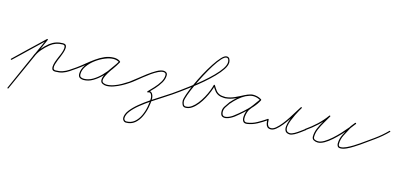

<svg xmlns="http://www.w3.org/2000/svg" viewBox="-78 -1025 3755 1799"><g transform="rotate(15 1799.5 -126.0)"><path d="M-4 4Q-8 0 -4 -4Q28 -35 60.5 -66Q93 -97 125 -128Q162 -163 199 -198Q236 -233 273 -269Q277 -273 281 -269Q285 -264 281 -260Q244 -225 207 -189.5Q170 -154 133 -119Q101 -88 68.5 -57Q36 -26 4 4Q0 8 -4 4ZM279 -270Q285 -268 282 -262Q223 -129 163.5 4Q104 137 44 270Q44 270 44 270Q44 270 44 270Q42 276 37 273Q31 271 34 266Q93 132 152.5 -1Q212 -134 272 -267Q274 -272 279 -270ZM199 -75Q196 -69 191 -71Q185 -74 187 -79Q204 -123 235.5 -160.5Q267 -198 303 -227Q358 -270 429 -270Q455 -270 461 -253.5Q467 -237 462 -213.5Q457 -190 448 -167.5Q439 -145 435 -134Q431 -126 422.5 -105Q414 -84 407.5 -61.5Q401 -39 404 -22.5Q407 -6 427 -6Q465 -6 494.5 -16.5Q524 -27 550 -44Q576 -61 606 -82Q606 -82 606 -82Q606 -82 606 -82Q610 -85 614 -80Q617 -76 612 -72Q582 -51 555 -33Q528 -15 497.5 -4.5Q467 6 427 6Q400 6 394 -11.5Q388 -29 393.5 -54.5Q399 -80 409 -103.5Q419 -127 423 -138Q427 -146 435 -165.5Q443 -185 448.5 -206.5Q454 -228 451 -243Q448 -258 429 -258Q362 -258 311 -217Q276 -189 245.5 -153Q215 -117 199 -75Q199 -75 199 -75Q199 -75 199 -75Z M612 -72Q607 -69 604 -74Q601 -79 606 -82Q641 -107 678.5 -138Q716 -169 755.5 -197.5Q795 -226 837.5 -244.5Q880 -263 927 -263Q942 -263 957.5 -259Q973 -255 985 -246Q990 -243 987 -238Q984 -233 979 -236Q954 -250 925 -250Q889 -250 843.5 -231.5Q798 -213 756.5 -182Q715 -151 688 -112.5Q661 -74 661 -34Q661 -13 672.5 -6Q684 1 704 1Q746 1 787.5 -23.5Q829 -48 866 -86.5Q903 -125 932 -166.5Q961 -208 980 -241Q983 -246 988 -243Q993 -240 990 -235Q979 -215 960.5 -188.5Q942 -162 923 -133.5Q904 -105 890.5 -78.5Q877 -52 877 -32Q877 -14 892.5 -7.5Q908 -1 922 -1Q955 -1 991 -13.5Q1027 -26 1060.5 -45Q1094 -64 1121 -82Q1121 -82 1121 -82Q1121 -82 1121 -82Q1125 -85 1129 -80Q1132 -76 1127 -72Q1100 -53 1065 -34Q1030 -15 993 -2Q956 11 922 11Q902 11 883.5 1Q865 -9 865 -32Q865 -56 878 -83.5Q891 -111 910 -138.5Q929 -166 948.5 -192.5Q968 -219 980 -241Q983 -246 988 -243Q993 -240 990 -235Q971 -200 940.5 -157.5Q910 -115 872 -76Q834 -37 791 -12Q748 13 704 13Q679 13 664 2.5Q649 -8 649 -34Q649 -76 677 -117Q705 -158 748 -190.5Q791 -223 838.5 -242.5Q886 -262 925 -262Q958 -262 985 -246Q990 -243 987 -238Q983 -233 979 -236Q967 -244 953.5 -247.5Q940 -251 927 -251Q882 -251 840.5 -232.5Q799 -214 760 -185.5Q721 -157 684 -126.5Q647 -96 612 -72Q612 -72 612 -72Q612 -72 612 -72Z M1118 -72Q1115 -77 1120 -81Q1145 -99 1182.5 -129.5Q1220 -160 1261 -191Q1302 -222 1340 -243.5Q1378 -265 1406 -265Q1422 -265 1433.5 -256.5Q1445 -248 1445 -230Q1445 -193 1423.5 -157Q1402 -121 1372.5 -88.5Q1343 -56 1318 -32Q1318 -32 1318 -32Q1318 -32 1318 -32Q1314 -28 1310 -32Q1306 -36 1310 -40Q1333 -64 1362 -95Q1391 -126 1412 -160.5Q1433 -195 1433 -230Q1433 -243 1425 -248Q1417 -253 1406 -253Q1386 -253 1357.5 -239Q1329 -225 1297 -202.5Q1265 -180 1233.5 -154.5Q1202 -129 1174 -106.5Q1146 -84 1126 -71Q1122 -67 1118 -72ZM1317 -31Q1311 -28 1309 -33Q1306 -39 1311 -41Q1332 -51 1344.5 -42Q1357 -33 1363 -16Q1369 1 1369 17Q1369 56 1359.5 104Q1350 152 1329 196Q1308 240 1274 268Q1240 296 1190 296Q1175 296 1164.5 284.5Q1154 273 1154 259Q1154 222 1183 184Q1212 146 1258 108Q1304 70 1356.5 35Q1409 0 1457 -30Q1505 -60 1537 -82Q1541 -85 1545 -80Q1548 -76 1543 -72Q1513 -51 1466 -21.5Q1419 8 1367.5 42.5Q1316 77 1270 114Q1224 151 1195 188Q1166 225 1166 259Q1166 268 1173 276Q1180 284 1190 284Q1237 284 1269 256.5Q1301 229 1320.5 187Q1340 145 1348.5 99Q1357 53 1357 17Q1357 5 1353 -8.5Q1349 -22 1340.5 -30Q1332 -38 1317 -31Q1317 -31 1317 -31Q1317 -31 1317 -31Z M1535 -74Q1532 -78 1537 -82Q1560 -98 1601 -127.5Q1642 -157 1690.5 -194Q1739 -231 1788 -272.5Q1837 -314 1877.5 -355Q1918 -396 1943 -433Q1968 -470 1968 -499Q1968 -511 1963 -523.5Q1958 -536 1943 -536Q1925 -536 1897.5 -505.5Q1870 -475 1838.5 -425Q1807 -375 1776 -316.5Q1745 -258 1719.5 -202Q1694 -146 1678.5 -102.5Q1663 -59 1663 -40Q1663 -26 1669.5 -10.5Q1676 5 1692 5Q1722 5 1749 -14.5Q1776 -34 1800 -65Q1824 -96 1843.5 -131.5Q1863 -167 1876 -200.5Q1889 -234 1894 -256Q1895 -260 1899 -261Q1903 -261 1905 -258Q1921 -231 1935 -213Q1949 -195 1970 -186Q1991 -177 2026 -177Q2032 -177 2032 -171Q2032 -165 2026 -165Q1989 -165 1966 -174.5Q1943 -184 1927 -203.5Q1911 -223 1895 -252Q1893 -255 1900 -256Q1907 -257 1906 -254Q1900 -229 1886.5 -194.5Q1873 -160 1853 -123Q1833 -86 1807.5 -54Q1782 -22 1753 -2.5Q1724 17 1692 17Q1670 17 1660.5 -2Q1651 -21 1651 -40Q1651 -60 1666.5 -105Q1682 -150 1708 -208Q1734 -266 1766 -325.5Q1798 -385 1831 -435.5Q1864 -486 1893 -517Q1922 -548 1943 -548Q1963 -548 1971.5 -532Q1980 -516 1980 -499Q1980 -468 1955 -430Q1930 -392 1889 -350Q1848 -308 1799 -266Q1750 -224 1700.5 -186.5Q1651 -149 1609.5 -119Q1568 -89 1543 -72Q1539 -69 1535 -74Z M2014 -165Q2008 -165 2008 -171Q2008 -177 2014 -177Q2016 -177 2017.5 -177Q2019 -177 2021 -177Q2023 -177 2025.5 -177Q2028 -177 2030 -177Q2030 -177 2030 -177Q2029 -177 2030 -177Q2074 -181 2115.5 -200Q2157 -219 2196 -240Q2196 -240 2196 -240Q2196 -240 2196 -240Q2223 -253 2247 -260.5Q2271 -268 2301 -263Q2301 -263 2301 -263Q2301 -263 2301 -263Q2316 -260 2329.5 -255.5Q2343 -251 2356 -243Q2361 -240 2358 -235Q2355 -230 2350 -233Q2331 -244 2311 -249Q2311 -249 2311 -249Q2311 -249 2311 -249Q2277 -257 2246 -247Q2246 -247 2246 -247Q2245 -247 2245 -247Q2236 -245 2227 -241Q2218 -237 2209 -233Q2209 -233 2209 -233Q2209 -233 2209 -233Q2173 -214 2142 -186.5Q2111 -159 2085 -128Q2085 -128 2085 -128Q2085 -129 2085 -129Q2069 -107 2053.5 -82.5Q2038 -58 2041 -30Q2044 -6 2058 -0.5Q2072 5 2091 -0.5Q2110 -6 2127.5 -16Q2145 -26 2154 -34Q2187 -59 2225 -92.5Q2263 -126 2296.5 -164Q2330 -202 2349 -239Q2351 -244 2357 -241Q2362 -237 2359 -233Q2350 -219 2340 -205Q2324 -185 2308.5 -163.5Q2293 -142 2277 -122Q2277 -122 2277 -122Q2277 -122 2277 -122Q2269 -113 2262 -91.5Q2255 -70 2252.5 -47Q2250 -24 2257.5 -9.5Q2265 5 2288 2Q2288 2 2288 2Q2288 2 2288 2Q2288 2 2288 2Q2288 2 2288 2Q2337 -5 2381 -29.5Q2425 -54 2466 -82Q2470 -85 2474 -80Q2477 -76 2472 -72Q2431 -43 2386 -18.5Q2341 6 2290 14Q2290 14 2290 14Q2290 14 2290 14Q2290 14 2290 14Q2290 14 2290 14Q2261 18 2250 1.5Q2239 -15 2240 -41Q2241 -67 2249 -92Q2257 -117 2267 -130Q2267 -130 2267 -130Q2267 -130 2267 -130Q2284 -150 2299.5 -171Q2315 -192 2330 -213Q2340 -226 2349 -239Q2352 -244 2357 -241Q2362 -238 2359 -233Q2340 -195 2306 -157Q2272 -119 2233.5 -84.5Q2195 -50 2162 -24Q2149 -14 2128.5 -3Q2108 8 2086.5 12.5Q2065 17 2048.5 8.5Q2032 0 2029 -28Q2025 -60 2041.5 -86Q2058 -112 2075 -135Q2075 -135 2075 -136Q2075 -136 2075 -136Q2103 -168 2134.5 -196Q2166 -224 2203 -243Q2203 -243 2203 -243Q2203 -243 2203 -243Q2213 -248 2222.5 -252Q2232 -256 2243 -259Q2243 -259 2242 -259Q2242 -259 2242 -259Q2277 -269 2313 -261Q2313 -261 2313 -261Q2313 -261 2313 -261Q2336 -256 2356 -243Q2361 -240 2358 -235Q2355 -230 2350 -233Q2338 -240 2325.5 -244.5Q2313 -249 2299 -251Q2299 -251 2299 -251Q2299 -251 2299 -251Q2271 -256 2248.5 -248.5Q2226 -241 2202 -230Q2202 -230 2202 -230Q2202 -230 2202 -230Q2162 -208 2119 -188.5Q2076 -169 2030 -165Q2030 -165 2030 -165Q2030 -165 2030 -165Q2028 -165 2025.5 -165Q2023 -165 2021 -165Q2019 -165 2017.5 -165Q2016 -165 2014 -165Q2014 -165 2014 -165Q2014 -165 2014 -165Z M2463 -77Q2463 -83 2469 -83Q2475 -83 2475 -77Q2475 -61 2477.5 -45Q2480 -29 2488.5 -17.5Q2497 -6 2517 -6Q2537 -6 2561.5 -26.5Q2586 -47 2612 -79.5Q2638 -112 2661.5 -148.5Q2685 -185 2704.5 -217Q2724 -249 2736 -267Q2739 -272 2744 -269Q2749 -266 2746 -261Q2741 -253 2729 -232Q2717 -211 2703 -182.5Q2689 -154 2677 -123.5Q2665 -93 2661 -67Q2657 -41 2665 -24Q2673 -7 2699 -6Q2699 -6 2699 -6Q2699 -6 2699 -6Q2717 -6 2742.5 -20.5Q2768 -35 2791.5 -53Q2815 -71 2831 -82Q2831 -82 2831 -82Q2831 -82 2831 -82Q2835 -85 2839 -80Q2842 -76 2837 -72Q2821 -60 2796 -41.5Q2771 -23 2745 -8.5Q2719 6 2699 6Q2699 6 2699 6Q2699 6 2699 6Q2668 4 2657 -13.5Q2646 -31 2648.5 -58.5Q2651 -86 2662.5 -117.5Q2674 -149 2688.5 -179.5Q2703 -210 2716.5 -233.5Q2730 -257 2736 -267Q2739 -272 2744 -269Q2749 -266 2746 -261Q2733 -241 2713.5 -208Q2694 -175 2669.5 -138Q2645 -101 2618.5 -68.5Q2592 -36 2566 -15Q2540 6 2517 6Q2493 6 2481.5 -6.5Q2470 -19 2466.5 -38.5Q2463 -58 2463 -77Q2463 -77 2463 -77Q2463 -77 2463 -77Z M2834 -72Q2829 -69 2826 -74Q2823 -79 2828 -82Q2880 -118 2928.5 -163Q2977 -208 3014 -260Q3017 -265 3022 -262Q3027 -259 3024 -254Q3006 -222 2983.5 -184.5Q2961 -147 2944.5 -108.5Q2928 -70 2928 -32Q2928 -13 2943 -7Q2958 -1 2973 -1Q3000 -1 3032.5 -20.5Q3065 -40 3100 -71Q3135 -102 3167 -137Q3199 -172 3225 -204Q3251 -236 3265 -256Q3268 -261 3273 -258Q3278 -254 3275 -249Q3264 -236 3253 -222.5Q3242 -209 3233 -194Q3233 -194 3233 -194Q3233 -194 3233 -194Q3213 -157 3191.5 -115.5Q3170 -74 3170 -30Q3170 -19 3173 -13Q3173 -13 3173 -13Q3173 -13 3173 -13Q3177 -6 3181 -4.5Q3185 -3 3193 -3Q3216 -3 3247 -17.5Q3278 -32 3308 -50.5Q3338 -69 3356 -82Q3360 -85 3364 -80Q3367 -76 3362 -72Q3343 -59 3312.5 -39.5Q3282 -20 3250 -5.5Q3218 9 3193 9Q3182 9 3175 6Q3168 3 3163 -7Q3163 -7 3163 -7Q3163 -7 3163 -7Q3158 -16 3158 -30Q3158 -76 3180 -118.5Q3202 -161 3223 -200Q3223 -200 3223 -200Q3223 -200 3223 -200Q3231 -215 3242.5 -229Q3254 -243 3265 -257Q3269 -261 3274 -258Q3278 -254 3275 -250Q3259 -228 3233 -195Q3207 -162 3174 -126.5Q3141 -91 3105.5 -59.5Q3070 -28 3036 -8.5Q3002 11 2973 11Q2953 11 2934.5 1.5Q2916 -8 2916 -32Q2916 -71 2932.5 -111Q2949 -151 2972 -188.5Q2995 -226 3014 -260Q3017 -265 3022 -262Q3027 -258 3024 -254Q2986 -200 2937 -154.5Q2888 -109 2834 -72Q2834 -72 2834 -72Q2834 -72 2834 -72Z M3361 -71Q3357 -67 3353 -72Q3350 -77 3355 -81Q3416 -124 3479 -169Q3542 -214 3595 -268Q3599 -272 3603 -268Q3607 -264 3603 -260Q3550 -206 3486.5 -160.5Q3423 -115 3361 -71Q3361 -71 3361 -71Q3361 -71 3361 -71Z"/></g></svg>

Font: FRB American Cursive Guidelines Arrows Thin
Style: Italic
Weight: 100
Italic angle: -25°
Version: Version 2.0;Modular Font Editor K font №1